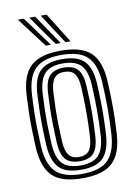

<svg xmlns="http://www.w3.org/2000/svg" viewBox="-89 -848 653 917"><g transform="rotate(-10 237.5 -390.0)"><path d="M238.1 9.2Q134.9 9.2 90.8 -34.7Q46.8 -78.5 41.5 -173.6Q39.2 -217.9 38.3 -258.5Q37.4 -299.1 38.2 -340.3Q39.1 -381.4 41.5 -427.1Q47.1 -525.3 93.3 -567.3Q139.4 -609.2 238.1 -609.2Q338.4 -609.2 383.6 -566.6Q428.7 -524 433.9 -426.9Q437.3 -362.6 437.6 -302Q437.8 -241.3 433.9 -173.6Q428.1 -75.3 382.4 -33Q336.7 9.2 238.1 9.2ZM238.1 -11.4Q325.6 -11.4 364.3 -50.2Q403.1 -89 408.2 -175.1Q412 -242.6 411.9 -300.6Q411.7 -358.7 408.2 -425.6Q403.6 -510.5 365.3 -549.6Q327 -588.6 238.1 -588.6Q151.1 -588.6 111.7 -550.6Q72.2 -512.5 67.2 -425.6Q64.5 -375.7 63.8 -334.9Q63.1 -294.2 64.1 -255.9Q65.1 -217.7 67.2 -174.9Q71.8 -89.3 110.5 -50.3Q149.2 -11.4 238.1 -11.4ZM238.1 -31.9Q161.9 -31.9 129.4 -66.8Q97 -101.7 92.8 -177.2Q90.4 -221.2 89.6 -260.7Q88.8 -300.2 89.7 -340Q90.6 -379.7 92.9 -424.1Q97.4 -501.6 131.2 -534.8Q165.1 -568.1 238.1 -568.1Q312.9 -568.1 345.6 -533.9Q378.3 -499.8 382.4 -424.5Q384.9 -377.1 385.7 -337.4Q386.5 -297.7 385.7 -259.2Q385 -220.7 382.4 -176.5Q378.1 -101.6 345.6 -66.7Q313.1 -31.9 238.1 -31.9ZM238.1 -52.6Q298.1 -52.6 325.5 -81.8Q352.9 -111.1 356.9 -179.1Q360.3 -238.9 360.4 -295.9Q360.5 -352.9 356.9 -421.9Q353.3 -490 325.6 -518.7Q297.8 -547.4 238.1 -547.4Q175.7 -547.4 149 -517.1Q122.3 -486.8 118.5 -421.7Q116.4 -382 115.5 -343.5Q114.6 -304.9 115.3 -264.4Q116.1 -223.9 118.5 -178Q122.3 -111.5 149.6 -82Q177 -52.6 238.1 -52.6ZM238.1 -73.1Q190.9 -73.1 169.1 -97.8Q147.3 -122.4 144.2 -179Q142.1 -222.5 141.2 -261.5Q140.3 -300.6 141.1 -339.5Q141.9 -378.5 144.2 -420.8Q147.5 -478.3 169.6 -502.6Q191.8 -526.9 238.1 -526.9Q284.9 -526.9 306.6 -502.4Q328.2 -477.9 331.1 -421.2Q334.8 -351.9 334.7 -295.5Q334.5 -239.1 331.1 -179.8Q327.8 -123 306.4 -98.1Q284.9 -73.1 238.1 -73.1ZM238.1 -93.7Q271.8 -93.7 287.3 -114.3Q302.7 -134.8 305.4 -181.2Q308.4 -237 308.8 -292.1Q309.2 -347.3 305.4 -419.9Q303.1 -465.3 287.7 -485.8Q272.2 -506.3 238.1 -506.3Q202.7 -506.3 187.6 -485Q172.5 -463.7 170 -419.5Q167.7 -375.4 166.8 -337.5Q166 -299.7 166.9 -262Q167.8 -224.3 170 -180.3Q172.5 -135.5 187.9 -114.6Q203.3 -93.7 238.1 -93.7ZM173.3 -645 63 -790.3H91.6L197.9 -645ZM221 -645 118.5 -790.3H147L245.3 -645ZM268.4 -645 174 -790.3H202.5L293 -645Z"/></g></svg>

Font: Big Shoulders Inline Text SC Thin
Style: Regular
Weight: 100
Designer: Patric King
Foundry: XO Type Co
Version: Version 2.002